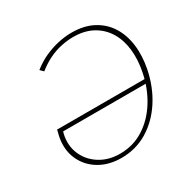

<svg xmlns="http://www.w3.org/2000/svg" viewBox="-151 -810 958 963"><g transform="rotate(-30 328.0 -329.0)"><path d="M287 6Q213 6 158.5 -27Q104 -60 79 -117.5Q54 -175 69 -247Q71 -257 74 -267Q77 -277 77 -280L103 -268Q102 -266 99.5 -259.5Q97 -253 95 -244Q81 -183 103 -131Q125 -79 174.5 -47.5Q224 -16 291 -16Q367 -16 428.5 -55Q490 -94 532 -161Q574 -228 591 -312Q605 -381 598 -441Q591 -501 563.5 -545.5Q536 -590 489.5 -615.5Q443 -641 378 -641Q345 -641 309 -633.5Q273 -626 237.5 -609Q202 -592 167 -564L149 -582Q187 -612 226.5 -629.5Q266 -647 305.5 -655.5Q345 -664 382 -664Q453 -664 504.5 -637Q556 -610 586.5 -562.5Q617 -515 625.5 -451Q634 -387 619 -312Q600 -220 553 -148Q506 -76 438 -35Q370 6 287 6ZM86 -256 77 -279H590L585 -256Z"/></g></svg>

Font: Ysabeau Office Thin
Style: Italic
Weight: 250
Italic angle: -12°
Designer: Christian Thalmann (Catharsis Fonts)
Version: Version 2.001;gftools[0.9.30]; featfreeze: tnum,lnum,ss02